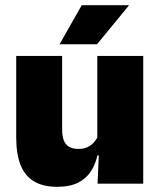

<svg xmlns="http://www.w3.org/2000/svg" viewBox="-20 -708 618 740"><path d="M42.5 -492.5H219.5V-209.5Q219.5 -186 225.2 -169Q231 -152 245 -143Q259 -134 283 -134Q302 -134 316.2 -140.5Q330.5 -147 340.8 -158Q351 -169 357 -182L384 -109H355.5Q348 -75 330.2 -47.5Q312.5 -20 281 -4Q249.5 12 199.5 12Q146 12 111 -9Q76 -30 59.2 -72.2Q42.5 -114.5 42.5 -179ZM355 -492.5H532V0H356L361.5 -126.5L355 -144.5ZM210.5 -539 295 -688H476V-686L354 -537.5H210.5Z"/></svg>

Font: Anek Malayalam ExtraBold
Style: Regular
Weight: 800
Version: Version 1.003